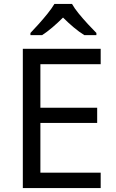

<svg xmlns="http://www.w3.org/2000/svg" viewBox="-20 -964 596 984"><path d="M496 0H97V-714H496V-635H187V-412H478V-334H187V-79H496ZM349 -944Q361 -922 383.5 -894.5Q406 -867 430.5 -840.5Q455 -814 474 -795V-784H412Q386 -800 358 -823.5Q330 -847 303 -874Q276 -847 249 -824Q222 -801 196 -784H136V-795Q155 -815 178.5 -841Q202 -867 224 -894.5Q246 -922 259 -944Z"/></svg>

Font: Noto Sans Sogdian
Style: Regular
Weight: 400
Designer: Monotype Design Team
Foundry: Monotype Imaging Inc.
Version: Version 2.002; ttfautohint (v1.8.4.7-5d5b)